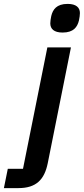

<svg xmlns="http://www.w3.org/2000/svg" viewBox="-114 -765 430 985"><path d="M207 -598C264 -598 283 -627 291 -660C294 -674 296 -688 296 -698C296 -726 277 -745 233 -745C176 -745 157 -716 149 -683C146 -669 144 -655 144 -645C144 -617 163 -598 207 -598ZM4 101H-74L-94 200H-19C71 200 114 157 131 72L250 -522H129Z"/></svg>

Font: Braiins Sans SemiBold
Style: Italic
Weight: 600
Italic angle: -11.31°
Designer: Mike Abbink, Paul van der Laan, Pieter van Rosmalen, Jiri Chlebus, Lubos Buracinsky
Foundry: Bold Monday, Sudetype
Version: Version 1.000;hotconv 1.0.109;makeotfexe 2.5.65596